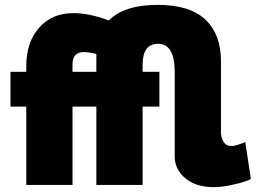

<svg xmlns="http://www.w3.org/2000/svg" viewBox="-20 -760 1055 789"><path d="M858 9Q785 9 741.5 -27.5Q698 -64 698 -117V-463Q698 -580 630 -580Q566 -580 566 -494V-465H635V-322H566V0H376V-322H278V0H88V-322H23V-465H88V-488Q88 -587 141 -646.5Q194 -706 281 -706Q348 -706 427 -676Q491 -740 628 -740Q760 -740 824 -679.5Q888 -619 888 -510V-217Q888 -195 898.5 -177.5Q909 -160 931 -160Q941 -160 954.5 -164Q968 -168 978 -172L988 -176L1011 -24Q1009 -22 987.5 -14.5Q966 -7 928 1Q890 9 858 9ZM278 -465H376V-538Q347 -546 324 -546Q278 -546 278 -495Z"/></svg>

Font: Raleway
Style: Heavy
Weight: 900
Designer: Matt McInerney, Pablo Impallari, Rodrigo Fuenzalida
Foundry: Matt McInerney, Pablo Impallari, Rodrigo Fuenzalida
Version: Version 2.001